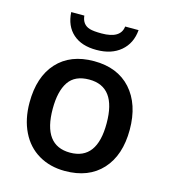

<svg xmlns="http://www.w3.org/2000/svg" viewBox="-113 -845 837 945"><g transform="rotate(15 305.5 -372.0)"><path d="M168 -271Q168 -84 305.7 -84Q443.4 -84 442.9 -270Q442.9 -456.1 305.2 -456.1Q232.4 -456.1 200.2 -408.2Q168 -360.4 168 -271ZM304.2 9.8Q228.5 9.8 170.4 -24.4Q112.3 -58.6 81.1 -122.6Q49.8 -186.5 49.8 -271Q49.8 -402.3 117.2 -476.1Q184.6 -549.8 304.7 -549.8Q424.8 -549.8 492.7 -474.6Q561 -398.4 561 -268.6Q561 -138.7 493.2 -64.5Q425.3 9.8 304.2 9.8ZM303.7 -690.9Q400.9 -690.9 407.7 -753.9H476.1Q470.2 -685.1 423.3 -645.5Q376.5 -606 300.8 -606Q224.6 -605.5 180.7 -644.5Q136.7 -683.6 132.8 -753.9H199.7Q204.1 -708.5 243.2 -696.8Q262.7 -690.9 303.7 -690.9Z"/></g></svg>

Font: OpenSans-Semibold
Style: Regular
Weight: 600
Foundry: Ascender Corporation
Version: Version 1.10